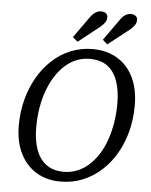

<svg xmlns="http://www.w3.org/2000/svg" viewBox="-60 -933 784 997"><g transform="rotate(5 332.5 -434.5)"><path d="M292 15Q220 15 166 -18Q112 -51 82 -112Q52 -173 52 -257Q52 -327 68.5 -390.5Q85 -454 115.5 -507.5Q146 -561 189 -601Q232 -641 285.5 -663Q339 -685 400 -685Q474 -685 529 -652Q584 -619 613.5 -557.5Q643 -496 643 -412Q643 -343 627 -279.5Q611 -216 580 -162Q549 -108 505.5 -68.5Q462 -29 408.5 -7Q355 15 292 15ZM305 -37Q342 -37 374.5 -50Q407 -63 434.5 -87.5Q462 -112 484 -146Q506 -180 521 -222.5Q536 -265 544 -313.5Q552 -362 552 -415Q552 -482 534.5 -531.5Q517 -581 481.5 -607Q446 -633 389 -633Q353 -633 320.5 -620Q288 -607 260.5 -582Q233 -557 211.5 -523Q190 -489 174.5 -447Q159 -405 151 -356.5Q143 -308 143 -254Q143 -188 160.5 -139Q178 -90 214 -63.5Q250 -37 305 -37ZM292 -738 369 -846Q384 -867 398.5 -875.5Q413 -884 425 -884Q441 -884 451 -877Q461 -870 461 -856Q461 -841 453.5 -829.5Q446 -818 428 -803L318 -716ZM448 -738 525 -846Q539 -867 553.5 -875.5Q568 -884 581 -884Q595 -884 605.5 -877Q616 -870 616 -856Q616 -841 608.5 -829.5Q601 -818 584 -803L473 -716Z"/></g></svg>

Font: Source Serif 4 18pt
Style: Italic
Weight: 400
Italic angle: -12°
Designer: Frank Grießhammer
Foundry: Adobe Systems Incorporated
Version: Version 4.004;hotconv 1.0.116;makeotfexe 2.5.65601